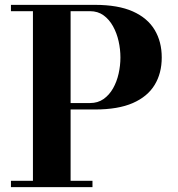

<svg xmlns="http://www.w3.org/2000/svg" viewBox="-20 -770 731 790"><path d="M370.5 -750Q466 -750 526.5 -723Q587 -696 616.2 -647.2Q645.5 -598.5 645.5 -533.5Q645.5 -468.5 616.2 -420.5Q587 -372.5 526.5 -346Q466 -319.5 370.5 -319.5H270.5V-26H360.5V0H25V-26H115.5V-724H25V-750ZM270.5 -346H350.5Q382.5 -346 406 -362.5Q429.5 -379 445 -406.2Q460.5 -433.5 468 -466.8Q475.5 -500 475.5 -533.5Q475.5 -567 468 -600.5Q460.5 -634 445 -662Q429.5 -690 406 -707Q382.5 -724 350.5 -724H270.5Z"/></svg>

Font: Bodoni Moda 9pt
Style: Bold
Weight: 700
Designer: Owen Earl
Foundry: indestructible type
Version: Version 2.005